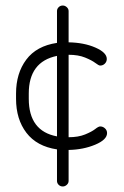

<svg xmlns="http://www.w3.org/2000/svg" viewBox="-20 -714 448 694"><path d="M207 -694Q215 -694 221.5 -688Q228 -682 228 -674V-561Q284 -560 325 -542Q366 -524 366 -501Q366 -491 359 -484Q352 -477 342 -477Q337 -477 324.5 -486.5Q312 -496 287.5 -506Q263 -516 228 -516V-218Q263 -218 287.5 -228Q312 -238 324 -247.5Q336 -257 342 -257Q352 -257 359.5 -250Q367 -243 367 -233Q367 -209 324 -191Q281 -173 228 -172V-60Q228 -52 221.5 -46Q215 -40 207 -40Q198 -40 192 -46Q186 -52 186 -60V-174Q113 -185 75.5 -234Q38 -283 38 -357V-376Q38 -449 75 -498.5Q112 -548 186 -559V-674Q186 -682 192 -688Q198 -694 207 -694ZM84 -376V-357Q84 -240 186 -221V-512Q84 -491 84 -376Z"/></svg>

Font: Dosis
Style: Light
Weight: 300
Designer: Edgar Tolentino, Pablo Impallari, Igino Marini
Foundry: Edgar Tolentino, Pablo Impallari, Igino Marini
Version: Version 1.007